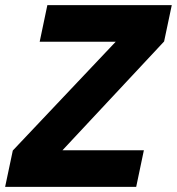

<svg xmlns="http://www.w3.org/2000/svg" viewBox="-33 -730 691 750"><path d="M-13 0 17 -142 419 -567H122L152 -710H638L608 -568L211 -143H529L499 0Z"/></svg>

Font: Geist Mono ExtraBold
Style: Italic
Weight: 800
Italic angle: -12°
Monospace: yes
Designer: Basement.studio, Andrés Briganti, Mateo Zaragoza
Foundry: Basement.studio, Vercel, Andrés Briganti, Guido Ferreyra, Mateo Zaragoza
Version: Version 1.500; ttfautohint (v1.8.4.7-5d5b)